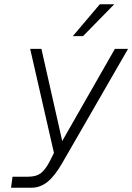

<svg xmlns="http://www.w3.org/2000/svg" viewBox="-20 -730 623 904"><path d="M518 -710 371 -560H323L450 -710ZM39 102H113Q150 102 171.5 86Q193 70 214 30L234 -10L122 -500H175L273 -66L521 -500H583L274 36Q238 99 203.5 126.5Q169 154 127 154H32Z"/></svg>

Font: Overused Grotesk Light
Style: Italic
Weight: 300
Italic angle: -10°
Version: Version 0.003